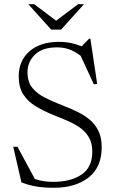

<svg xmlns="http://www.w3.org/2000/svg" viewBox="-20 -878 550 908"><path d="M461 -182Q461 -87 398.8 -38.5Q336.5 10 235.5 10Q190 10 154.5 4.5Q119 -1 81.5 -15.5L42.5 -184H62.5L145 -31.5Q166.5 -24 188.2 -21Q210 -18 232 -18Q314.5 -18 365.5 -52.2Q416.5 -86.5 416.5 -161Q416.5 -202.5 399.5 -230.2Q382.5 -258 354.5 -276.8Q326.5 -295.5 293.5 -309.2Q260.5 -323 228 -336Q184.5 -354 148.2 -376Q112 -398 90.2 -431.2Q68.5 -464.5 68.5 -517.5Q68.5 -590.5 119.2 -635.2Q170 -680 258 -680Q289.5 -680 315.8 -674.5Q342 -669 366 -659L401.5 -695H407.5L439.5 -481.5L424 -479L361.5 -614Q332 -636.5 305.5 -645.2Q279 -654 249.5 -654Q180.5 -654 145.2 -619.5Q110 -585 110 -536.5Q110 -490 133.5 -461.8Q157 -433.5 195.2 -414.8Q233.5 -396 277 -379Q309.5 -366.5 342 -351.2Q374.5 -336 401.5 -314.2Q428.5 -292.5 444.8 -260.5Q461 -228.5 461 -182ZM377 -858 269 -738H222L114 -858H142L245.5 -780L349 -858Z"/></svg>

Font: Newsreader Text Light
Style: Regular
Weight: 300
Designer: Hugues Gentile
Foundry: Production Type
Version: Version 1.001